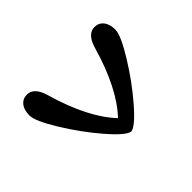

<svg xmlns="http://www.w3.org/2000/svg" viewBox="-111 -614 651 651"><g transform="rotate(45 214.5 -288.0)"><path d="M45 -126Q45 -160 97 -175Q246 -218 320 -288Q246 -358 97 -401Q45 -416 45 -450Q45 -470 60 -482Q75 -494 101.5 -494Q128 -494 196.5 -452Q265 -410 323 -360Q381 -310 384 -288Q381 -266 323 -216Q265 -166 196.5 -124Q128 -82 101.5 -82Q75 -82 60 -94Q45 -106 45 -126Z"/></g></svg>

Font: Macondo
Style: Regular
Weight: 400
Version: Version 2.001